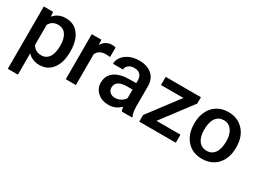

<svg xmlns="http://www.w3.org/2000/svg" viewBox="-44 -1143 2599 1951"><g transform="rotate(30 1255.0 -167.5)"><path d="M523.4 -258.8Q523.4 -136.2 467.8 -63.2Q412.1 9.8 318.4 9.8Q231.4 9.8 179.2 -47.4V203.1H60.5V-528.3H169.9L174.8 -474.6Q227.1 -538.1 316.9 -538.1Q413.6 -538.1 468.5 -466.1Q523.4 -394 523.4 -266.1ZM405.3 -269Q405.3 -348.1 373.8 -394.5Q342.3 -440.9 283.7 -440.9Q210.9 -440.9 179.2 -380.9V-146.5Q211.4 -85 284.7 -85Q341.3 -85 373.3 -130.6Q405.3 -176.3 405.3 -269Z M900.4 -419.9Q877 -423.8 852.1 -423.8Q770.5 -423.8 742.2 -361.3V0H623.5V-528.3H736.8L739.7 -469.2Q782.7 -538.1 858.9 -538.1Q884.3 -538.1 900.9 -531.2Z M1281.2 0Q1273.4 -15.1 1267.6 -49.3Q1210.9 9.8 1128.9 9.8Q1049.3 9.8 999 -35.6Q948.7 -81.1 948.7 -147.9Q948.7 -232.4 1011.5 -277.6Q1074.2 -322.8 1190.9 -322.8H1263.7V-357.4Q1263.7 -398.4 1240.7 -423.1Q1217.8 -447.8 1170.9 -447.8Q1130.4 -447.8 1104.5 -427.5Q1078.6 -407.2 1078.6 -376H960Q960 -419.4 988.8 -457.3Q1017.6 -495.1 1067.1 -516.6Q1116.7 -538.1 1177.7 -538.1Q1270.5 -538.1 1325.7 -491.5Q1380.9 -444.8 1382.3 -360.4V-122.1Q1382.3 -50.8 1402.3 -8.3V0ZM1150.9 -85.4Q1186 -85.4 1217 -102.5Q1248 -119.6 1263.7 -148.4V-248H1199.7Q1133.8 -248 1100.6 -225.1Q1067.4 -202.1 1067.4 -160.2Q1067.4 -126 1090.1 -105.7Q1112.8 -85.4 1150.9 -85.4Z M1633.3 -94.7H1914.6V0H1485.8V-77.6L1753.9 -432.6H1490.7V-528.3H1904.3V-453.1Z M1979 -269Q1979 -346.7 2009.8 -408.9Q2040.5 -471.2 2096.2 -504.6Q2151.9 -538.1 2224.1 -538.1Q2331.1 -538.1 2397.7 -469.2Q2464.4 -400.4 2469.7 -286.6L2470.2 -258.8Q2470.2 -180.7 2440.2 -119.1Q2410.2 -57.6 2354.2 -23.9Q2298.3 9.8 2225.1 9.8Q2113.3 9.8 2046.1 -64.7Q1979 -139.2 1979 -263.2ZM2097.7 -258.8Q2097.7 -177.2 2131.3 -131.1Q2165 -85 2225.1 -85Q2285.2 -85 2318.6 -131.8Q2352.1 -178.7 2352.1 -269Q2352.1 -349.1 2317.6 -396Q2283.2 -442.9 2224.1 -442.9Q2166 -442.9 2131.8 -396.7Q2097.7 -350.6 2097.7 -258.8Z"/></g></svg>

Font: Roboto-o Medium
Style: Regular
Weight: 500
Designer: Google
Version: Version 2.134; 2016; ttfautohint (v1.6)